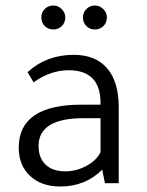

<svg xmlns="http://www.w3.org/2000/svg" viewBox="-20 -665 535 697"><path d="M411 0H361L351 -49Q290 12 199 12Q130 12 89 -26.5Q48 -65 48 -129Q48 -285 276 -285H345V-291Q345 -410 229 -410Q163 -410 102 -366L80 -403Q149 -466 248 -466Q327 -466 369 -417Q411 -368 411 -276ZM345 -236H284Q120 -236 120 -135Q120 -92 145.5 -67.5Q171 -43 217 -43Q257 -43 294 -63Q331 -83 345 -113ZM130 -602Q130 -620 142.5 -632.5Q155 -645 174 -645Q191 -645 204 -632Q217 -619 217 -602Q217 -583 204.5 -570.5Q192 -558 174 -558Q155 -558 142.5 -570.5Q130 -583 130 -602ZM281 -602Q281 -619 293.5 -632Q306 -645 324 -645Q342 -645 355 -632Q368 -619 368 -602Q368 -583 355.5 -570.5Q343 -558 324 -558Q306 -558 293.5 -570.5Q281 -583 281 -602Z"/></svg>

Font: Tajawal
Style: Regular
Weight: 400
Designer: Boutros Fonts
Foundry: Created by Boutros International 2017
Version: Version 1.700